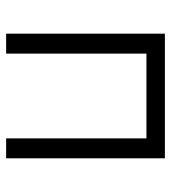

<svg xmlns="http://www.w3.org/2000/svg" viewBox="14 -572 558 626"><g transform="rotate(90 293.0 -259.0)"><path d="M431.2 0H496.1V-517.6H89.8V0H154.8V-457.5H431.2Z"/></g></svg>

Font: Cascadia Mono NF Light
Style: Regular
Weight: 300
Monospace: yes
Designer: Aaron Bell
Foundry: Saja Typeworks
Version: Version 2404.023